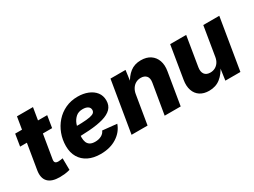

<svg xmlns="http://www.w3.org/2000/svg" viewBox="-49 -1217 2338 1770"><g transform="rotate(-30 1119.5 -332.0)"><path d="M396 -545.9 375.5 -419.4H34.7L55.2 -545.9ZM149.4 -675.8H319.8L235.4 -167Q231.9 -145 240.7 -134.8Q249.5 -124.5 272.5 -124.5Q280.8 -124.5 297.1 -126.5Q313.5 -128.4 320.3 -130.4L321.8 -6.3Q292 2 264.6 4.9Q237.3 7.8 212.9 7.8Q126 7.8 87.9 -33Q49.8 -73.7 62.5 -151.9Z M646 11.7Q570.8 11.7 516.4 -15.1Q461.9 -42 432.4 -92Q402.8 -142.1 402.8 -211.9Q402.8 -279.8 425.8 -341.3Q448.7 -402.8 491 -450.7Q533.2 -498.5 592 -526.1Q650.9 -553.7 723.6 -553.7Q783.2 -553.7 831.5 -534.4Q879.9 -515.1 908.2 -478.8Q936.5 -442.4 936.5 -391.1Q936.5 -337.9 904.3 -304.9Q872.1 -272 810.5 -254.4Q749 -236.8 661.1 -230.5Q573.2 -224.1 461.9 -224.1L478.5 -321.8Q573.7 -321.8 633.3 -324Q692.9 -326.2 724.9 -332.8Q756.8 -339.4 768.8 -350.8Q780.8 -362.3 780.8 -379.9Q780.8 -403.8 761 -417.2Q741.2 -430.7 705.6 -430.7Q661.1 -430.7 633.5 -406.5Q606 -382.3 591.8 -346.4Q577.6 -310.5 572.5 -272.9Q567.4 -235.4 567.4 -208Q567.4 -180.7 575.4 -158.9Q583.5 -137.2 603.5 -124.5Q623.5 -111.8 658.7 -111.8Q696.3 -111.8 724.6 -127Q752.9 -142.1 764.2 -169.9L916 -154.3Q890.6 -80.1 819.3 -34.2Q748 11.7 646 11.7Z M1200.2 -306.2 1149.4 0H979L1069.8 -545.9H1230L1211.4 -408.2L1202.1 -413.6Q1232.9 -478.5 1280 -515.6Q1327.1 -552.7 1395.5 -552.7Q1455.1 -552.7 1495.4 -525.9Q1535.6 -499 1552.5 -451.4Q1569.3 -403.8 1558.6 -341.8L1502 0H1331.5L1385.3 -319.8Q1393.1 -366.2 1372.8 -389.4Q1352.5 -412.6 1314 -412.6Q1284.2 -412.6 1260.5 -399.4Q1236.8 -386.2 1221.2 -362.1Q1205.6 -337.9 1200.2 -306.2Z M1803.2 6.8Q1746.1 6.8 1707.8 -18.6Q1669.4 -43.9 1653.6 -90.3Q1637.7 -136.7 1647.9 -198.2L1705.1 -545.9H1875.5L1823.7 -231.4Q1816.4 -185.5 1835.4 -159.4Q1854.5 -133.3 1896.5 -133.3Q1924.3 -133.3 1947 -145.3Q1969.7 -157.2 1985.4 -179.9Q2001 -202.6 2006.3 -234.4L2057.6 -545.9H2228L2137.7 0H1977.5L1997.1 -137.7H2004.4Q1973.6 -72.3 1924.3 -32.7Q1875 6.8 1803.2 6.8Z"/></g></svg>

Font: Inter ExtraBold
Style: Italic
Weight: 800
Italic angle: -9.3988°
Designer: Rasmus Andersson
Foundry: rsms
Version: Version 4.001;git-66647c0bb